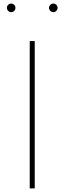

<svg xmlns="http://www.w3.org/2000/svg" viewBox="-20 -1055 361 1075"><path d="M146.5 0V-825H174.5V0ZM278.5 -987Q269 -987 261.8 -994.2Q254.5 -1001.5 254.5 -1011Q254.5 -1021 261.8 -1028Q269 -1035 278.5 -1035Q288.5 -1035 295.5 -1028Q302.5 -1021 302.5 -1011Q302.5 -1001.5 295.5 -994.2Q288.5 -987 278.5 -987ZM42.5 -987Q33 -987 25.8 -994.2Q18.5 -1001.5 18.5 -1011Q18.5 -1021 25.8 -1028Q33 -1035 42.5 -1035Q52.5 -1035 59.5 -1028Q66.5 -1021 66.5 -1011Q66.5 -1001.5 59.5 -994.2Q52.5 -987 42.5 -987Z"/></svg>

Font: Spartan Thin Thin
Style: Regular
Weight: 250
Version: Version 1.004